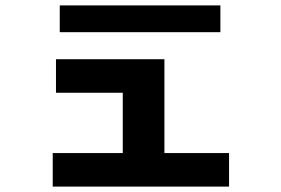

<svg xmlns="http://www.w3.org/2000/svg" viewBox="-20 -690 1040 710"><path d="M175 0V-124H434V-347H187V-471H588V-124H827V0ZM201 -571V-670H795V-571Z"/></svg>

Font: Inconsolata UltraExpanded Black
Style: Regular
Weight: 900
Width: 9
Monospace: yes
Designer: Raph Levien, Cyreal, Brenton Simpson
Foundry: Raph Levien, Cyreal, Google
Version: Version 3.001; ttfautohint (v1.8.2.53-6de2)